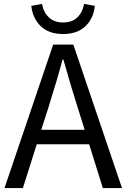

<svg xmlns="http://www.w3.org/2000/svg" viewBox="-20 -962 647 982"><path d="M227 -410 191 -298H413L378 -410Q348 -503 304 -658H300Q273 -556 227 -410ZM3 0 252 -734H355L604 0H506L436 -224H168L97 0ZM303 -788Q229 -788 188 -828.5Q147 -869 140 -932L195 -942Q202 -900 229.5 -873.5Q257 -847 303 -847Q349 -847 376 -873.5Q403 -900 410 -942L465 -932Q459 -869 417.5 -828.5Q376 -788 303 -788Z"/></svg>

Font: Noto Sans SC
Style: Regular
Weight: 400
Designer: Ryoko NISHIZUKA  (kana, bopomofo & ideographs); Paul D. Hunt (Latin, Greek & Cyrillic); Sandoll Communications , Soo-you
Foundry: Adobe
Version: Version 2.002;hotconv 1.0.116;makeotfexe 2.5.65601